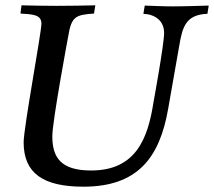

<svg xmlns="http://www.w3.org/2000/svg" viewBox="-20 -689 806 723"><path d="M57 -638C101 -635 136 -635 136 -600C136 -566 69 -208 69 -153C69 -37 142 14 294 14C499 14 581 -96 613 -278L655 -517C667 -588 680 -634 761 -637L766 -668C725 -667 677 -665 630 -665C593 -665 556 -667 525 -668L520 -637C565 -635 598 -610 598 -565C598 -522 558 -304 558 -304C537 -169 493 -47 323 -47C209 -47 177 -96 177 -176C177 -233 237 -553 237 -553C249 -628 266 -633 334 -638L339 -669C295 -668 244 -667 192 -667C146 -667 100 -668 61 -669Z"/></svg>

Font: KpRoman
Style: SemiboldItalic
Weight: 600
Italic angle: -11°
Version: Version 0.66